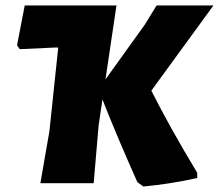

<svg xmlns="http://www.w3.org/2000/svg" viewBox="-20 -667 797 699"><path d="M404 -647 364 -378 507 -577 550 -647H757L531 -337Q600 -200 698 -38V-19Q600 3 502 12L480 -4Q400 -184 353 -305L339 -210L321 0H127L160 -190L192 -494H181L52 -488L42 -502L70 -647Z"/></svg>

Font: Alegreya Sans Black
Style: Italic
Weight: 900
Italic angle: -7°
Designer: Juan Pablo del Peral
Foundry: Huerta Tipografica
Version: Version 2.007